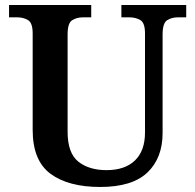

<svg xmlns="http://www.w3.org/2000/svg" viewBox="-20 -734 777 764"><path d="M379 10Q252 10 181 -42.5Q110 -95 110 -217V-601Q110 -643 91.5 -654Q73 -665 49 -665H16V-714H343V-665H310Q285 -665 267 -653.5Q249 -642 249 -597V-210Q249 -125 291.5 -91Q334 -57 404 -57Q477 -57 517 -95.5Q557 -134 557 -207V-601Q557 -643 538.5 -654Q520 -665 495 -665H463V-714H721V-665H688Q663 -665 645 -653.5Q627 -642 627 -597V-205Q627 -105 566.5 -47.5Q506 10 379 10Z"/></svg>

Font: Noto Serif Tibetan SemiBold
Style: Regular
Weight: 600
Designer: Monotype Design Team
Foundry: Monotype Imaging Inc.
Version: Version 2.103; ttfautohint (v1.8.4.7-5d5b)